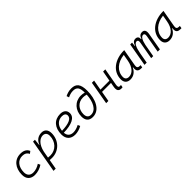

<svg xmlns="http://www.w3.org/2000/svg" viewBox="316 -2286 4055 4055"><g transform="rotate(-45 2344.0 -258.5)"><path d="M266.1 -51.3C178.2 -51.3 127 -104 126 -194.3C126.5 -358.4 212.9 -466.3 343.8 -466.3C415 -466.3 463.4 -441.9 492.2 -380.9L542.5 -419.9C512.2 -492.2 449.7 -527.3 351.1 -527.3C175.3 -527.3 60.1 -392.1 60.1 -186.5C60.1 -63 131.8 9.8 254.9 9.8C339.4 9.8 423.3 -19 486.8 -63L462.4 -115.7C405.8 -76.7 334 -51.3 266.1 -51.3Z M657.2 224.6 695.8 6.8C718.8 8.8 742.2 9.8 765.1 9.8C971.2 9.8 1127 -151.4 1127 -364.7C1127 -468.3 1073.7 -527.3 982.4 -527.3C875 -527.3 804.7 -468.8 771 -377H763.7L764.6 -381.8L777.8 -517.6H722.2L631.3 -2L630.4 -0.5C630.4 -0.5 630.9 -0.5 630.9 -0.5L591.3 224.6ZM707 -55.7 733.9 -208C774.4 -389.2 872.1 -466.3 959.5 -466.3C1023.4 -466.3 1060.5 -425.8 1060.5 -355C1060.5 -181.6 938 -51.3 775.9 -51.3C749.5 -51.3 726.1 -52.7 707 -55.7Z M1463.9 -51.3C1374.5 -51.3 1318.8 -103 1314.5 -190.9C1556.2 -196.3 1698.7 -263.7 1698.7 -390.6C1698.7 -476.6 1639.6 -527.3 1539.6 -527.3C1360.8 -527.3 1251 -402.3 1251 -199.7C1251 -67.9 1328.1 9.8 1459.5 9.8C1523.9 9.8 1598.1 -11.2 1660.2 -47.4L1637.7 -100.1C1581.1 -69.3 1517.1 -51.3 1463.9 -51.3ZM1316.4 -246.6C1330.6 -383.8 1410.6 -466.3 1532.2 -466.3C1596.2 -466.3 1632.8 -436.5 1632.8 -387.7C1632.8 -298.8 1519 -252 1316.4 -246.6Z M1984.4 9.8C2199.7 9.8 2293 -227.5 2293 -467.3C2293 -666.5 2228 -742.2 2085.9 -742.2C2010.7 -742.2 1953.1 -721.2 1902.3 -696.3L1920.9 -640.6C1968.8 -664.6 2018.6 -681.2 2077.1 -681.2C2193.8 -681.2 2226.1 -615.2 2227.1 -477.1C2190.9 -487.3 2155.8 -492.2 2122.1 -492.2C1942.4 -492.2 1819.3 -353.5 1818.4 -168.5C1817.9 -64.9 1863.8 9.8 1984.4 9.8ZM2225.6 -418C2214.8 -214.8 2136.2 -51.3 1992.7 -51.3C1917.5 -51.3 1884.3 -96.7 1884.3 -176.3C1884.8 -322.3 1979 -432.6 2128.4 -432.6C2159.2 -432.6 2191.9 -427.7 2225.6 -418Z M2388.2 0H2454.6L2495.1 -230H2763.2L2746.1 -136.7C2727.5 -35.2 2758.8 9.8 2836.4 9.8C2849.1 9.8 2860.4 9.3 2870.6 7.8L2881.8 -51.3C2871.1 -49.8 2860.8 -48.8 2850.6 -48.8C2809.1 -48.8 2800.8 -76.2 2812.5 -141.6L2880.4 -517.6H2814.9L2773.4 -287.6H2504.9L2545.4 -517.6H2479.5Z M3107.4 10.3C3199.2 10.3 3274.4 -41 3317.4 -133.3H3326.2C3311.5 -36.1 3341.8 4.9 3434.1 4.9H3460.9L3470.7 -53.7H3441.4C3391.6 -53.7 3372.6 -82 3381.8 -135.7L3450.2 -522.5H3440.9C3167 -522.5 2961.9 -370.1 2961.9 -135.3C2961.9 -43 3014.6 10.3 3107.4 10.3ZM3122.6 -50.8C3063.5 -50.8 3028.3 -83.5 3028.3 -141.1C3028.3 -309.6 3166 -435.5 3372.6 -458L3346.7 -312.5C3317.4 -145.5 3230.5 -50.8 3122.6 -50.8Z M3679.2 -517.6H3624L3532.7 0H3599.1L3642.1 -244.1V-242.7C3668.9 -390.6 3710.4 -469.7 3765.1 -469.7C3798.3 -469.7 3811.5 -444.3 3802.7 -394.5L3732.9 0H3793.5L3843.8 -282.7C3869.1 -404.3 3908.7 -469.7 3960 -469.7C3992.2 -469.7 4005.9 -443.8 3997.1 -394.5L3927.7 0H3993.7L4062.5 -390.6C4078.1 -480.5 4051.8 -527.3 3986.3 -527.3C3929.7 -527.3 3895 -497.1 3874 -432.6H3867.2C3869.1 -496.1 3841.8 -527.3 3786.6 -527.3C3731.4 -527.3 3696.8 -493.2 3677.2 -422.9H3670.4Z M4279.3 10.3C4371.1 10.3 4446.3 -41 4489.3 -133.3H4498C4483.4 -36.1 4513.7 4.9 4606 4.9H4632.8L4642.6 -53.7H4613.3C4563.5 -53.7 4544.4 -82 4553.7 -135.7L4622.1 -522.5H4612.8C4338.9 -522.5 4133.8 -370.1 4133.8 -135.3C4133.8 -43 4186.5 10.3 4279.3 10.3ZM4294.4 -50.8C4235.4 -50.8 4200.2 -83.5 4200.2 -141.1C4200.2 -309.6 4337.9 -435.5 4544.4 -458L4518.6 -312.5C4489.3 -145.5 4402.3 -50.8 4294.4 -50.8Z"/></g></svg>

Font: Cascadia Code NF Light
Style: Italic
Weight: 300
Italic angle: -10°
Monospace: yes
Designer: Aaron Bell
Foundry: Saja Typeworks
Version: Version 2404.023